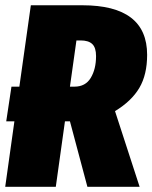

<svg xmlns="http://www.w3.org/2000/svg" viewBox="-21 -716 584 736"><path d="M543 -505.9Q543 -429.7 513.2 -379.2Q483.4 -328.6 419.9 -290L514.2 0H314L247.1 -251H228L192.9 0H-1L34.2 -251H2.9L22.9 -383.8H53.2L97.2 -695.8H294.9Q543 -695.8 543 -505.9ZM288.1 -561H272L247.1 -383.8H264.2Q306.6 -383.8 326.9 -417.5Q347.2 -451.2 347.2 -501Q347.2 -533.2 332.8 -547.1Q318.4 -561 288.1 -561Z"/></svg>

Font: Fira Sans Compressed Heavy
Style: Italic
Weight: 900
Width: 3
Italic angle: -8°
Designer: Carrois Corporate & Edenspiekermann AG
Foundry: Carrois Corporate GbR & Edenspiekermann AG
Version: Version 4.203;PS 004.203;hotconv 1.0.88;makeotf.lib2.5.64775